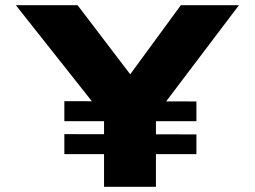

<svg xmlns="http://www.w3.org/2000/svg" viewBox="-20 -720 982 740"><path d="M381 0V-320L398 -249L41 -700H279L541 -356H425L677 -700H901L574 -268L581 -328V0ZM228 -126V-203L737 -202V-126ZM228 -253V-330L737 -329V-253Z"/></svg>

Font: Lexend Tera ExtraBold
Style: Regular
Weight: 800
Designer: Bonnie Shaver-Troup, Thomas Jockin
Foundry: Lexend
Version: Version 1.007